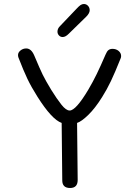

<svg xmlns="http://www.w3.org/2000/svg" viewBox="-20 -942 695 959"><path d="M291 -41 288 -328Q239 -345 167 -459Q136 -508 116.5 -549Q97 -590 72 -655Q70 -661 70 -667Q70 -680 82.5 -690Q95 -700 111 -700Q136 -700 151 -665Q180 -596 193.5 -568.5Q207 -541 236 -493Q264 -448 287 -419Q310 -390 328 -390Q359 -390 421 -494Q444 -533 463 -572Q482 -611 507 -669Q514 -686 522 -692Q530 -698 542 -698Q560 -698 572.5 -687.5Q585 -677 585 -662Q585 -655 582 -649Q554 -579 534 -537Q514 -495 490 -457Q455 -401 421 -368Q387 -335 365 -328L368 -43Q368 -3 330 -3Q291 -3 291 -41ZM267 -784Q267 -800 281 -813L362 -898Q374 -911 382 -916.5Q390 -922 399 -922Q411 -922 419.5 -913Q428 -904 428 -891Q428 -876 411 -859L323 -773Q307 -757 293 -757Q282 -757 274.5 -765Q267 -773 267 -784Z"/></svg>

Font: Mali
Style: Regular
Weight: 400
Version: Version 1.000; ttfautohint (v1.6)